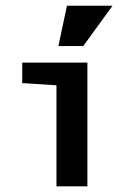

<svg xmlns="http://www.w3.org/2000/svg" viewBox="-20 -659 478 679"><path d="M179.7 -357.4 58.6 -365.2V-437.5H289.1V0H179.7ZM377.9 -638.7 274.4 -496.1H186.5L216.8 -638.7Z"/></svg>

Font: Sudo
Style: Bold
Weight: 700
Monospace: yes
Designer: Jens Kutilek
Foundry: Jens Kutilek
Version: Version 0.040